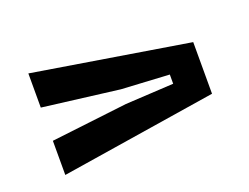

<svg xmlns="http://www.w3.org/2000/svg" viewBox="-56 -611 610 470"><g transform="rotate(-20 249.0 -376.0)"><path d="M46.5 -244V-333L245.5 -356.5L371 -363.5V-387.5L246 -394.5L46.5 -419.5V-508.5L452 -442.5V-308Z"/></g></svg>

Font: Big Shoulders Display Thin
Style: Bold
Weight: 700
Version: Version 2.002